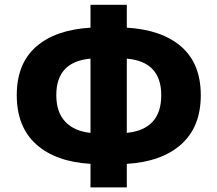

<svg xmlns="http://www.w3.org/2000/svg" viewBox="-20 -778 918 811"><path d="M515.6 -530.3V-216.8Q661.1 -231.4 661.1 -376Q661.1 -517.6 515.6 -530.3ZM362.3 -216.8V-530.3Q217.8 -517.6 217.8 -376Q217.8 -303.7 255.9 -263.7Q293.9 -223.6 362.3 -216.8ZM515.6 -757.8V-661.1Q664.1 -652.3 746.1 -580.6Q828.1 -508.8 828.1 -376Q828.1 -242.2 745.6 -168.5Q663.1 -94.7 515.6 -85.9V13.7H362.3V-85.9Q214.8 -94.7 132.8 -168.5Q50.8 -242.2 50.8 -376Q50.8 -508.8 132.3 -580.6Q213.9 -652.3 362.3 -661.1V-757.8Z"/></svg>

Font: Gen Shin Gothic Heavy
Style: Bold
Weight: 900
Designer: [Source Han Sans]
Ryoko NISHIZUKA  (kana & ideographs); Paul D. Hunt (Latin, Greek & Cyrillic); Wenlong ZHANG  (bopomofo
Version: Version 1.002.20150607